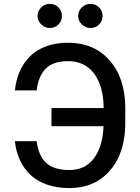

<svg xmlns="http://www.w3.org/2000/svg" viewBox="-20 -957 720 987"><path d="M56.6 -231H168.5Q177.7 -156.7 217.3 -119.9Q256.8 -83 336.4 -83Q419.4 -83 464.1 -145Q508.8 -207 512.2 -308.1H244.6V-401.4H512.7Q512.2 -513.2 464.4 -577.9Q416.5 -642.6 330.1 -642.6Q253.4 -642.6 215.3 -604.5Q177.2 -566.4 168.5 -492.2H56.6Q62 -545.9 81.5 -590.1Q101.1 -634.3 134.3 -667.5Q167.5 -700.7 217.5 -719Q267.6 -737.3 330.1 -737.3Q464.8 -737.3 544.4 -645.5Q624 -553.7 624 -400.4V-324.7Q624 -171.9 545.9 -81.1Q467.8 9.8 336.4 9.8Q272.5 9.8 220.9 -8.3Q169.4 -26.4 135.5 -59.1Q101.6 -91.8 81.8 -135.3Q62 -178.7 56.6 -231ZM235.8 -813Q210.9 -813 191.9 -831.3Q172.9 -849.6 172.9 -874.5Q172.9 -900.4 191.7 -918.7Q210.4 -937 235.8 -937Q262.7 -937 280.5 -918.9Q298.3 -900.9 298.3 -874.5Q298.3 -849.1 280.3 -831.1Q262.2 -813 235.8 -813ZM444.8 -813Q419.9 -813 400.9 -831.3Q381.8 -849.6 381.8 -874.5Q381.8 -900.4 400.6 -918.7Q419.4 -937 444.8 -937Q471.7 -937 489.5 -918.9Q507.3 -900.9 507.3 -874.5Q507.3 -849.1 489.3 -831.1Q471.2 -813 444.8 -813Z"/></svg>

Font: Karasuma Gothic
Style: Regular
Weight: 500
Designer: Rasmus Andersson / Ryoko Nishizuka
Foundry: Genbu
Version: Version 1.00